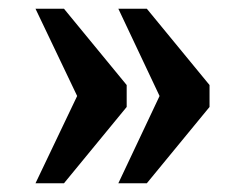

<svg xmlns="http://www.w3.org/2000/svg" viewBox="-20 -489 558 438"><path d="M250 -71H315L458 -245V-295L315 -469H250L344 -270ZM61 -71H126L269 -245V-295L126 -469H61L156 -270Z"/></svg>

Font: Noto Serif Myanmar SemiCondensed
Style: Bold
Weight: 700
Width: 4
Designer: Ben Mitchell and the Monotype Design Team
Foundry: Monotype Imaging Inc.
Version: Version 2.106